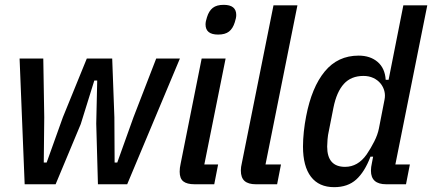

<svg xmlns="http://www.w3.org/2000/svg" viewBox="-20 -762 1787 794"><path d="M61 -520H159L163 -277L161 -90H173L240 -277L339 -520H444L453 -277L454 -90H465L532 -277L626 -520H724L506 0H385L378 -251L382 -429H370L314 -249L210 0H82Z M882 -619Q830 -619 830 -661Q830 -673 836 -691Q844 -717 860 -729.5Q876 -742 905 -742Q957 -742 957 -700Q957 -688 951 -670Q943 -644 927 -631.5Q911 -619 882 -619ZM785 0Q753 0 738 -12Q723 -24 723 -52Q723 -68 727 -85L814 -520H913L825 -82H882L866 0Z M1038 0Q1007 0 991.5 -13.5Q976 -27 976 -57Q976 -64 977 -71.5Q978 -79 980 -87L1111 -740H1210L1078 -82H1142L1126 0Z M1577 0Q1514 0 1514 -56Q1514 -64 1515 -71.5Q1516 -79 1518 -88L1523 -114H1512Q1488 -51 1453 -19.5Q1418 12 1362 12Q1299 12 1266 -31Q1233 -74 1233 -156Q1233 -185 1236.5 -218Q1240 -251 1246 -281Q1269 -401 1323 -466.5Q1377 -532 1463 -532Q1511 -532 1541.5 -506Q1572 -480 1575 -432H1587L1648 -740H1747L1615 -82H1675L1659 0ZM1407 -72Q1460 -72 1496 -123Q1513 -148 1527.5 -176.5Q1542 -205 1547 -231L1570 -349Q1574 -368 1569.5 -385.5Q1565 -403 1553.5 -417Q1542 -431 1524 -439.5Q1506 -448 1483 -448Q1432 -448 1402 -415Q1372 -382 1359 -317L1340 -221Q1336 -204 1334.5 -185.5Q1333 -167 1333 -156Q1333 -72 1407 -72Z"/></svg>

Font: IBM Plex Sans Condensed Medium
Style: Italic
Weight: 500
Width: 3
Italic angle: -11°
Designer: Mike Abbink, Paul van der Laan, Pieter van Rosmalen
Foundry: Bold Monday
Version: Version 1.3